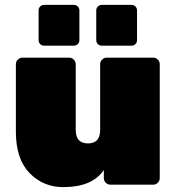

<svg xmlns="http://www.w3.org/2000/svg" viewBox="-20 -756 724 786"><path d="M45 -217V-493Q45 -504 53 -512Q61 -520 72 -520H263Q274 -520 282 -512Q290 -504 290 -493V-224Q290 -169 340 -169Q390 -169 390 -224V-493Q390 -504 398 -512Q406 -520 417 -520H607Q618 -520 626 -512Q634 -504 634 -493V-27Q634 -16 626 -8Q618 0 607 0H432Q421 0 413 -8Q405 -16 405 -27V-60Q358 10 239 10Q157 10 101 -47.5Q45 -105 45 -217ZM161 -736H282Q292 -736 298.5 -729.5Q305 -723 305 -713V-592Q305 -582 298.5 -575.5Q292 -569 282 -569H161Q151 -569 144.5 -575.5Q138 -582 138 -592V-713Q138 -723 144.5 -729.5Q151 -736 161 -736ZM397 -736H518Q528 -736 534.5 -729.5Q541 -723 541 -713V-592Q541 -582 534.5 -575.5Q528 -569 518 -569H397Q387 -569 380.5 -575.5Q374 -582 374 -592V-713Q374 -723 380.5 -729.5Q387 -736 397 -736Z"/></svg>

Font: Rubik One
Style: Regular
Weight: 400
Designer: Hubert and Fischer with Elvire Volk Leonovitch
Foundry: Hubert and Fischer with Elvire Volk Leonovitch
Version: Version 1.001